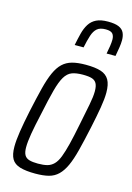

<svg xmlns="http://www.w3.org/2000/svg" viewBox="-114 -788 587 854"><g transform="rotate(15 180.0 -360.5)"><path d="M136 8Q93 8 66 0Q39 -8 27.5 -28Q16 -48 16 -84Q16 -113 22.5 -155Q29 -197 41 -254Q55 -319 66.5 -364.5Q78 -410 91.5 -440Q105 -470 123 -487Q141 -504 166.5 -511Q192 -518 229 -518Q273 -518 299 -509.5Q325 -501 337 -480Q349 -459 349 -421Q349 -393 342 -351.5Q335 -310 323 -254Q309 -189 297.5 -144Q286 -99 272.5 -69.5Q259 -40 241 -22.5Q223 -5 198 1.5Q173 8 136 8ZM136 -38Q162 -38 179 -42.5Q196 -47 209 -60Q222 -73 231.5 -97.5Q241 -122 250.5 -160Q260 -198 271 -254Q283 -313 290.5 -351.5Q298 -390 298 -414Q298 -438 291 -450.5Q284 -463 269 -467.5Q254 -472 229 -472Q197 -472 177.5 -464.5Q158 -457 144.5 -434.5Q131 -412 119.5 -369Q108 -326 93 -254Q80 -197 73.5 -158.5Q67 -120 67 -95Q67 -72 74 -59.5Q81 -47 96.5 -42.5Q112 -38 136 -38ZM158 -590Q164 -620 170.5 -645.5Q177 -671 189 -690Q201 -709 221.5 -719Q242 -729 275 -729Q307 -729 324.5 -721.5Q342 -714 349 -699.5Q356 -685 356 -665Q356 -649 353 -630.5Q350 -612 346 -590H305Q309 -610 311.5 -627Q314 -644 314 -656Q314 -674 305.5 -683.5Q297 -693 274 -693Q248 -693 234.5 -681.5Q221 -670 213.5 -647Q206 -624 199 -590Z"/></g></svg>

Font: Saira ExtraCondensed Light
Style: Italic
Weight: 300
Width: 2
Italic angle: -12°
Designer: Hector Gatti with collaboration of the Omnibus-Type team
Foundry: Omnibus-Type
Version: Version 1.101